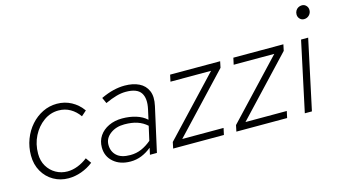

<svg xmlns="http://www.w3.org/2000/svg" viewBox="-81 -984 2259 1279"><g transform="rotate(-15 1048.5 -344.5)"><path d="M258 11Q202 11 155.5 -15.5Q109 -42 81.5 -90Q54 -138 54 -200Q54 -259 74 -311.5Q94 -364 129.5 -404Q165 -444 211 -466.5Q257 -489 309 -489Q363 -489 408.5 -464.5Q454 -440 485 -396L450 -365Q425 -401 389 -422Q353 -443 308 -443Q252 -443 205.5 -409.5Q159 -376 131 -321Q103 -266 103 -199Q103 -150 125 -113Q147 -76 183.5 -55.5Q220 -35 263 -35Q298 -35 334 -49Q370 -63 402 -88L429 -50Q392 -21 347.5 -5Q303 11 258 11Z M686 10Q614 10 569 -29Q524 -68 524 -130Q524 -175 547 -209Q570 -243 611 -262.5Q652 -282 704 -282Q755 -282 799 -268.5Q843 -255 872 -228L887 -296Q903 -368 877 -407.5Q851 -447 773 -447Q742 -447 708 -437.5Q674 -428 630 -408L612 -448Q659 -470 699 -479.5Q739 -489 776 -489Q834 -489 875 -469Q916 -449 933.5 -408Q951 -367 937 -305L869 0H821L831 -46Q798 -19 762 -4.5Q726 10 686 10ZM695 -32Q737 -32 772.5 -47.5Q808 -63 841 -91L863 -189Q834 -215 797 -227.5Q760 -240 708 -240Q650 -240 610.5 -210Q571 -180 571 -135Q571 -89 602 -60.5Q633 -32 695 -32Z M981 0 990 -43 1359 -435H1079L1089 -481H1434L1425 -438L1056 -46H1341L1331 0Z M1417 0 1426 -43 1795 -435H1515L1525 -481H1870L1861 -438L1492 -46H1777L1767 0Z M2047 -607Q2030 -607 2018 -619.5Q2006 -632 2006 -650Q2006 -664 2012.5 -675.5Q2019 -687 2030.5 -693.5Q2042 -700 2056 -700Q2073 -700 2085 -687.5Q2097 -675 2097 -657Q2097 -636 2082.5 -621.5Q2068 -607 2047 -607ZM1889 0 1992 -481H2041L1938 0Z"/></g></svg>

Font: Red Hat Text VF
Style: Italic
Weight: 300
Italic angle: -12°
Designer: Pentagram, MCKL
Foundry: Pentagram, MCKL
Version: Version 1.023